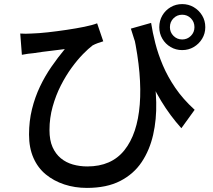

<svg xmlns="http://www.w3.org/2000/svg" viewBox="-20 -847 1040 939"><path d="M719 -735Q726 -689 739.5 -636Q753 -583 776.5 -527.5Q800 -472 837.5 -417Q875 -362 932 -310L867 -220Q812 -281 768 -353.5Q724 -426 688 -514Q652 -602 620 -707ZM79 -683Q104 -681 134 -683Q169 -684 214 -689Q259 -694 306 -701Q353 -708 392.5 -716Q432 -724 455 -733L485 -645Q474 -642 459 -636.5Q444 -631 433 -625Q413 -610 386 -582.5Q359 -555 330.5 -516Q302 -477 277.5 -429Q253 -381 237.5 -325.5Q222 -270 222 -211Q222 -161 237 -127.5Q252 -94 277.5 -73Q303 -52 336.5 -42.5Q370 -33 407 -33Q525 -33 588.5 -112.5Q652 -192 663.5 -336Q675 -480 634 -674L726 -514Q742 -431 744 -347Q746 -263 729 -188Q712 -113 673 -54.5Q634 4 568 38Q502 72 405 72Q346 72 294.5 55Q243 38 204 6Q165 -26 143.5 -75Q122 -124 122 -189Q122 -255 136.5 -313.5Q151 -372 175.5 -423.5Q200 -475 231.5 -520.5Q263 -566 297 -607Q275 -604 245.5 -600.5Q216 -597 188.5 -593.5Q161 -590 144 -587Q130 -586 116.5 -584Q103 -582 87 -579ZM811 -714Q811 -689 828.5 -671.5Q846 -654 871 -654Q896 -654 913.5 -671.5Q931 -689 931 -714Q931 -740 913.5 -757.5Q896 -775 871 -775Q846 -775 828.5 -757.5Q811 -740 811 -714ZM759 -714Q759 -746 774 -771.5Q789 -797 814.5 -812Q840 -827 871 -827Q902 -827 927.5 -812Q953 -797 968.5 -771.5Q984 -746 984 -714Q984 -683 968.5 -657.5Q953 -632 927.5 -617Q902 -602 871 -602Q840 -602 814.5 -617Q789 -632 774 -657.5Q759 -683 759 -714Z"/></svg>

Font: Noto Sans KR Medium
Style: Regular
Weight: 500
Designer: Ryoko NISHIZUKA  (kana, bopomofo & ideographs); Paul D. Hunt (Latin, Greek & Cyrillic); Sandoll Communications , Soo-you
Foundry: Adobe
Version: Version 2.004-H2;hotconv 1.0.118;makeotfexe 2.5.65603